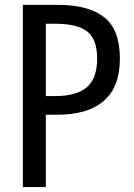

<svg xmlns="http://www.w3.org/2000/svg" viewBox="-20 -755 540 775"><path d="M72.3 0V-735.4H212.9Q337.9 -735.4 400.9 -685.1Q463.9 -634.8 463.9 -518.6Q463.9 -404.3 399.4 -348.1Q335 -292 212.9 -292H165V0ZM165 -367.2H202.1Q290 -367.2 331.1 -403.3Q372.1 -439.5 372.1 -518.6Q372.1 -596.7 332 -627.9Q292 -659.2 202.1 -659.2H165Z"/></svg>

Font: GenEi Gothic M Regular
Style: Regular
Weight: 400
Designer: o_tamon (Modified); [Source Han Sans]
Ryoko NISHIZUKA  (kana & ideographs); Paul D. Hunt (Latin, Greek & Cyrillic); Wenl
Version: Version 1.1a;Original Version 1.004